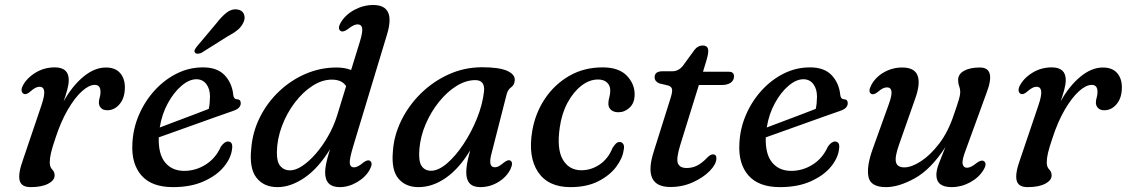

<svg xmlns="http://www.w3.org/2000/svg" viewBox="-20 -738 4508 768"><path d="M76.5 -362Q69.5 -364.5 67 -372.5Q64.5 -380.5 70 -393Q85.5 -424.5 120.8 -446.5Q156 -468.5 199 -468.5Q255 -468.5 255 -418Q255 -401 249 -378.8Q243 -356.5 234.5 -332.5Q269.5 -395 314 -431.5Q358.5 -468 403.5 -468Q441 -468 460.5 -445.8Q480 -423.5 479.5 -387Q479 -345.5 458.2 -321.2Q437.5 -297 410 -297Q392 -297 383.8 -306.2Q375.5 -315.5 375.5 -327Q375.5 -337.5 378.8 -347.8Q382 -358 382 -370.5Q382 -398.5 359 -398.5Q336 -398.5 307.5 -372.8Q279 -347 251 -299Q223 -251 201.5 -184.5Q189 -148 184 -126.5Q179 -105 179 -88Q179 -70 188.8 -60.2Q198.5 -50.5 198.5 -36.5Q198.5 -16.5 172.5 -3Q146.5 10.5 102.5 10.5Q65 10.5 58.5 -16.5Q52 -43.5 71.5 -97.5L145.5 -316Q159 -355.5 156.8 -373.2Q154.5 -391 138 -391Q122.5 -391 102 -372.5Q86 -358.5 76.5 -362Z M908.5 -144Q905 -107 876 -71.5Q847 -36 795.2 -12.8Q743.5 10.5 672 10.5Q586.5 10.5 545.8 -36.2Q505 -83 509.5 -163Q512 -223.5 535.8 -278.5Q559.5 -333.5 598.5 -376.2Q637.5 -419 687 -443.8Q736.5 -468.5 792 -468.5Q849.5 -468.5 879 -436.8Q908.5 -405 913 -358.5Q915 -341.5 927 -341Q943 -341 943 -325Q943 -315.5 935.8 -307.5Q928.5 -299.5 910 -293.5Q883.5 -284.5 845.2 -270.8Q807 -257 764.8 -242Q722.5 -227 683 -212.8Q643.5 -198.5 615 -188.5Q613 -121 640.8 -87.8Q668.5 -54.5 717 -54.5Q762.5 -54.5 802.5 -79.5Q842.5 -104.5 863.5 -151.5Q878 -172 892 -172Q912 -171.5 908.5 -144ZM765.5 -421Q737 -421 706.2 -395Q675.5 -369 651.5 -325.2Q627.5 -281.5 619 -228Q646.5 -238.5 681.8 -251.8Q717 -265 752 -278.2Q787 -291.5 815 -302.5Q819.5 -322 820 -351Q820 -382.5 805.2 -401.8Q790.5 -421 765.5 -421ZM844.5 -643.5Q866.5 -672 886.8 -687.8Q907 -703.5 930 -700Q949 -697 955.5 -682Q962 -667 954.5 -650Q947 -632 930.8 -618.5Q914.5 -605 888 -591L785.5 -526.5Q778 -523.5 770.8 -523.2Q763.5 -523 760 -527.5Q756 -532.5 759.2 -539.2Q762.5 -546 768 -552.5Z M1528.5 -601.5 1393 -153.5Q1377 -100.5 1379.2 -84.5Q1381.5 -68.5 1396 -68.5Q1410.5 -68.5 1433 -87.5Q1450 -100.5 1459.5 -95Q1473.5 -86 1459 -59.5Q1442.5 -29.5 1408.5 -9.5Q1374.5 10.5 1339 10.5Q1280.5 10.5 1280.5 -48.5Q1280.5 -64 1284.8 -84.5Q1289 -105 1300 -141Q1253.5 -65 1198.2 -27.2Q1143 10.5 1090 10.5Q1035.5 10.5 1006 -27Q976.5 -64.5 985 -143.5Q990 -209.5 1019.2 -268.2Q1048.5 -327 1095.8 -372Q1143 -417 1202.2 -442.5Q1261.5 -468 1326 -468Q1359 -468 1384.5 -458L1420 -573Q1431.5 -611.5 1428.5 -626Q1425.5 -640.5 1410 -640.5Q1395 -640.5 1371.5 -621.5Q1353.5 -608.5 1343.5 -613.5Q1328 -622.5 1343.5 -648.5Q1362 -679.5 1398 -698.8Q1434 -718 1473 -718Q1563.5 -718 1528.5 -601.5ZM1087.5 -130.5Q1086.5 -91 1101.2 -73.8Q1116 -56.5 1140 -56.5Q1162.5 -56.5 1189.5 -74.5Q1216.5 -92.5 1243.2 -123.2Q1270 -154 1292.5 -193.5Q1315 -233 1328.5 -276L1364.5 -393.5Q1347.5 -419.5 1307.5 -419.5Q1268 -419.5 1229.2 -394.2Q1190.5 -369 1158.8 -327Q1127 -285 1107.8 -233.8Q1088.5 -182.5 1087.5 -130.5Z M1947 -127.5Q1938.5 -96.5 1941.8 -82.8Q1945 -69 1958.5 -69Q1968 -69 1976.2 -73.8Q1984.5 -78.5 1996 -88Q2012 -100.5 2021 -96Q2034.5 -88.5 2022 -61.5Q2006.5 -30 1973.2 -9.8Q1940 10.5 1901 10.5Q1845 10.5 1845 -48.5Q1845 -64 1848.2 -83.2Q1851.5 -102.5 1861 -137Q1817.5 -64.5 1764 -27Q1710.5 10.5 1653.5 10.5Q1602.5 10.5 1573.8 -23.5Q1545 -57.5 1551.5 -131.5Q1555.5 -195.5 1585 -255.8Q1614.5 -316 1663.2 -364Q1712 -412 1774.8 -440.5Q1837.5 -469 1908.5 -469Q1977 -469 2009 -454.5Q2041 -440 2039 -416.5Q2037.5 -398 2024.8 -389Q2012 -380 2007 -362.5ZM1657.5 -141Q1653.5 -93 1666.5 -74Q1679.5 -55 1704 -55Q1733.5 -55 1767.8 -84.2Q1802 -113.5 1833.5 -160.8Q1865 -208 1887.5 -263.5Q1910 -319 1916 -371.5Q1921 -417.5 1881 -417.5Q1843.5 -417.5 1805.5 -393.8Q1767.5 -370 1735.5 -330Q1703.5 -290 1682.5 -241Q1661.5 -192 1657.5 -141Z M2372 -420Q2338 -420 2306 -395.5Q2274 -371 2250.5 -327.8Q2227 -284.5 2219 -228Q2206.5 -141.5 2231.5 -99.2Q2256.5 -57 2305.5 -57Q2345 -57 2379 -80.2Q2413 -103.5 2430 -146Q2437 -157 2443.5 -163.5Q2450 -170 2459 -170Q2468 -170 2473.2 -161.5Q2478.5 -153 2474.5 -137Q2470 -104 2444.2 -70Q2418.5 -36 2372.8 -12.8Q2327 10.5 2261.5 10.5Q2172.5 10.5 2132 -50.2Q2091.5 -111 2109 -214.5Q2121 -285 2159.5 -342.8Q2198 -400.5 2257 -434.5Q2316 -468.5 2390.5 -468.5Q2455.5 -468.5 2487.5 -435Q2519.5 -401.5 2518.5 -358.5Q2518 -325.5 2498.2 -307.2Q2478.5 -289 2453.5 -289Q2434.5 -289 2423.8 -298.8Q2413 -308.5 2413.5 -324Q2413.5 -335.5 2417.2 -348.5Q2421 -361.5 2421 -375Q2421.5 -395 2408.5 -407.5Q2395.5 -420 2372 -420Z M2654.5 -395.5 2617 -404.5Q2598.5 -412.5 2598.5 -429Q2598.5 -453 2630.5 -453H2669.5Q2693.5 -453 2711 -474L2758 -538.5Q2771.5 -556 2790.5 -556Q2813 -556 2813 -534Q2813 -519.5 2804 -490.5L2792 -451H2895.5Q2916 -451 2916 -432.5Q2916 -416.5 2902.8 -407.2Q2889.5 -398 2867.5 -398H2775.5L2701 -158Q2684 -102.5 2691.8 -84.2Q2699.5 -66 2726.5 -66Q2749.5 -66 2768.8 -75.8Q2788 -85.5 2809.5 -108Q2822 -120.5 2831.5 -120.5Q2846.5 -120.5 2845.5 -103.5Q2845 -81 2819.2 -54.5Q2793.5 -28 2751.8 -9Q2710 10 2661.5 10Q2548.5 10 2596 -135L2660.5 -340Q2669.5 -367 2668.5 -378.8Q2667.5 -390.5 2654.5 -395.5Z M3336.5 -144Q3333 -107 3304 -71.5Q3275 -36 3223.2 -12.8Q3171.5 10.5 3100 10.5Q3014.5 10.5 2973.8 -36.2Q2933 -83 2937.5 -163Q2940 -223.5 2963.8 -278.5Q2987.5 -333.5 3026.5 -376.2Q3065.5 -419 3115 -443.8Q3164.5 -468.5 3220 -468.5Q3277.5 -468.5 3307 -436.8Q3336.5 -405 3341 -358.5Q3343 -341.5 3355 -341Q3371 -341 3371 -325Q3371 -315.5 3363.8 -307.5Q3356.5 -299.5 3338 -293.5Q3311.5 -284.5 3273.2 -270.8Q3235 -257 3192.8 -242Q3150.5 -227 3111 -212.8Q3071.5 -198.5 3043 -188.5Q3041 -121 3068.8 -87.8Q3096.5 -54.5 3145 -54.5Q3190.5 -54.5 3230.5 -79.5Q3270.5 -104.5 3291.5 -151.5Q3306 -172 3320 -172Q3340 -171.5 3336.5 -144ZM3193.5 -421Q3165 -421 3134.2 -395Q3103.5 -369 3079.5 -325.2Q3055.5 -281.5 3047 -228Q3074.5 -238.5 3109.8 -251.8Q3145 -265 3180 -278.2Q3215 -291.5 3243 -302.5Q3247.5 -322 3248 -351Q3248 -382.5 3233.2 -401.8Q3218.5 -421 3193.5 -421Z M3914.5 -94Q3930 -85.5 3914.5 -59Q3895.5 -27.5 3860.2 -8.5Q3825 10.5 3786.5 10.5Q3725.5 10.5 3725.5 -38.5Q3725.5 -57 3735 -82.5Q3744.5 -108 3761.5 -149.5Q3704 -61 3639.8 -25.2Q3575.5 10.5 3524 10.5Q3462 10.5 3453.8 -31Q3445.5 -72.5 3471.5 -144L3535.5 -322Q3548.5 -358 3545.8 -373.2Q3543 -388.5 3528 -388.5Q3520 -388.5 3511.5 -384.5Q3503 -380.5 3491 -370Q3474.5 -357 3465 -362.5Q3451 -371 3465 -397.5Q3482 -429.5 3515.8 -448.8Q3549.5 -468 3589 -468Q3638 -468 3650.2 -436Q3662.5 -404 3641 -344L3576 -159Q3558.5 -109.5 3564 -89Q3569.5 -68.5 3597.5 -68.5Q3626 -68.5 3663.5 -92.8Q3701 -117 3736.5 -163.2Q3772 -209.5 3794.5 -276.5Q3810 -321 3815.5 -339.8Q3821 -358.5 3821 -369.5Q3821 -382 3816.8 -393.2Q3812.5 -404.5 3812.5 -418.5Q3812.5 -441.5 3836.2 -454.8Q3860 -468 3899.5 -468Q3965.5 -468 3925.5 -364.5L3843 -138Q3827.5 -98 3830.5 -82.5Q3833.5 -67 3848.5 -67Q3863.5 -67 3886.5 -86Q3904.5 -99.5 3914.5 -94Z M4064.5 -362Q4057.5 -364.5 4055 -372.5Q4052.5 -380.5 4058 -393Q4073.5 -424.5 4108.8 -446.5Q4144 -468.5 4187 -468.5Q4243 -468.5 4243 -418Q4243 -401 4237 -378.8Q4231 -356.5 4222.5 -332.5Q4257.5 -395 4302 -431.5Q4346.5 -468 4391.5 -468Q4429 -468 4448.5 -445.8Q4468 -423.5 4467.5 -387Q4467 -345.5 4446.2 -321.2Q4425.5 -297 4398 -297Q4380 -297 4371.8 -306.2Q4363.5 -315.5 4363.5 -327Q4363.5 -337.5 4366.8 -347.8Q4370 -358 4370 -370.5Q4370 -398.5 4347 -398.5Q4324 -398.5 4295.5 -372.8Q4267 -347 4239 -299Q4211 -251 4189.5 -184.5Q4177 -148 4172 -126.5Q4167 -105 4167 -88Q4167 -70 4176.8 -60.2Q4186.5 -50.5 4186.5 -36.5Q4186.5 -16.5 4160.5 -3Q4134.5 10.5 4090.5 10.5Q4053 10.5 4046.5 -16.5Q4040 -43.5 4059.5 -97.5L4133.5 -316Q4147 -355.5 4144.8 -373.2Q4142.5 -391 4126 -391Q4110.5 -391 4090 -372.5Q4074 -358.5 4064.5 -362Z"/></svg>

Font: Fraunces 9pt S050
Style: Italic
Weight: 400
Italic angle: -16°
Version: Version 1.000; ttfautohint (v1.8.3)